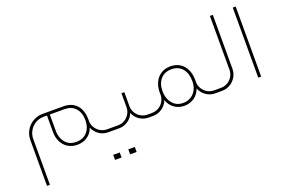

<svg xmlns="http://www.w3.org/2000/svg" viewBox="-113 -1032 2475 1672"><g transform="rotate(-20 1124.5 -196.0)"><path d="M765.6 -27.6H739.4Q705.9 -27.6 677.4 -44.1Q648.9 -60.7 632.1 -88.7Q615.3 -116.7 614.9 -149.8Q615.3 -155.8 615.3 -167.7Q614.4 -223.3 594.7 -263.3Q574.9 -303.3 538.1 -324.7Q501.4 -346 451.3 -346H256Q207.7 -346 167 -322.2Q126.4 -298.3 102.5 -257.6Q78.6 -216.9 78.6 -169.1V256.4H105.7V-169.1Q105.7 -209.6 125.9 -244.3Q146.1 -279 180.6 -299.2Q215.1 -319.4 256 -319.4H288.1Q287.7 -256 287.7 -167.7Q287.7 -114.9 308.4 -74.4Q329 -34 366.3 -11.7Q403.5 10.6 451.3 10.6Q503.7 10.6 544.3 -16.3Q585 -43.2 601.6 -93.3Q618.1 -51.9 655.6 -26Q693 0 739.4 0H765.6ZM588.7 -167.7Q588.7 -124.5 572.6 -90.1Q556.5 -55.6 525.5 -35.8Q494.5 -16.1 451.3 -16.1Q402.6 -16.1 371.8 -39.5Q341 -63 327.7 -97.7Q314.3 -132.4 314.3 -167.7V-319.4H451.3Q514.7 -318.9 551.2 -279Q587.8 -239 588.7 -167.7Z M765.6 0H840.1Q886.5 0 923.7 -25.7Q960.9 -51.5 977 -93.3Q993.1 -51.5 1030.3 -25.7Q1067.6 0 1114 0H1128.7V-27.6H1114Q1080.4 -27.6 1051.9 -44.1Q1023.4 -60.7 1006.9 -89.2Q990.3 -117.6 990.3 -151.2V-280.3H963.7V-151.2Q963.7 -117.6 946.9 -89.2Q930.1 -60.7 901.9 -44.1Q873.6 -27.6 840.1 -27.6H765.6Q748.2 -26.2 741.3 -20Q734.4 -13.8 741.3 -7.6Q748.2 -1.4 765.6 0ZM773.4 246.3Q773.4 232.1 773.4 222.9Q773.4 213.2 773.4 199.4Q759.2 199.9 750.5 199.9Q741.7 199.9 732.1 199.9Q724.7 199.4 712.8 199.4Q712.8 213.2 712.8 222.9Q712.8 232.1 712.8 246.3Q712.8 246.3 733.5 246.3Q733.5 246.3 741.3 246.3Q741.3 246.3 753.7 246.3Q753.7 246.3 773.4 246.3ZM913.1 245.9Q913.1 231.6 913.1 222.4Q913.1 213.2 913.1 199.4Q898.9 199.4 890.2 199.4Q881.4 199.4 871.8 199.4Q864.4 199.4 852.5 199.4Q852.5 213.2 852.5 222.4Q852.5 231.6 852.5 245.9Q852.5 245.9 863.7 245.9Q875 245.9 893.4 245.9Q893.4 245.9 913.1 245.9Z M1443 -16.5Q1394.3 -16.5 1363.5 -40.9Q1332.7 -65.3 1319.2 -100.9Q1305.6 -136.5 1305.6 -172.3Q1305.6 -244 1342.6 -285.8Q1379.6 -327.7 1443 -327.7Q1506 -327.7 1542.5 -285.8Q1579 -244 1580 -172.3Q1580.9 -124.5 1562.5 -89.4Q1544.1 -54.2 1512.6 -35.4Q1481.2 -16.5 1443 -16.5ZM1606.6 -151.2Q1607.1 -158.1 1607.1 -171.9Q1606.2 -227.5 1586.2 -268.6Q1566.2 -309.7 1529.4 -332.3Q1492.6 -354.8 1443 -354.8Q1392.9 -354.8 1355.9 -331.3Q1318.9 -307.9 1298.9 -266.3Q1279 -224.7 1279 -171.9Q1279 -165.4 1279.4 -152.1Q1279.4 -151.7 1279.9 -151.2Q1278 -98.8 1243.1 -63.9Q1208.2 -29 1155.3 -27.6H1128.7Q1111.7 -26.2 1105 -20Q1098.3 -13.8 1105 -7.6Q1111.7 -1.4 1128.7 0H1155.3Q1201.7 0 1239.7 -26.4Q1277.6 -52.8 1293.7 -96.5Q1311.1 -46.9 1350.6 -18.2Q1390.2 10.6 1443 10.6Q1494.5 10.6 1534.9 -17.2Q1575.4 -45 1592.8 -95.1Q1609.4 -52.4 1647.1 -26.2Q1684.7 0 1731.2 0H1756.9V-27.6H1731.2Q1697.2 -27.6 1668.7 -44.3Q1640.2 -61.1 1623.4 -89.6Q1606.6 -118.1 1606.6 -151.2Z M1756.4 0H1794.6Q1835.5 0 1869.9 -20.2Q1904.4 -40.4 1924.6 -74.9Q1944.9 -109.4 1944.9 -150.3V-649.4H1917.7V-151.2Q1917.7 -117.6 1901.2 -89.2Q1884.7 -60.7 1856.4 -44.1Q1828.1 -27.6 1794.6 -27.6H1756.4Q1739 -26.2 1732.1 -20Q1725.2 -13.8 1732.1 -7.6Q1739 -1.4 1756.4 0Z M2129.6 0H2156.7V-649.4H2129.6Z"/></g></svg>

Font: Arad-FD-VF Thin
Style: Regular
Weight: 100
Designer: Mohammad Darvishi
Version: Version 1.010;September 21, 2024;FontCreator 15.0.0.2992 64-